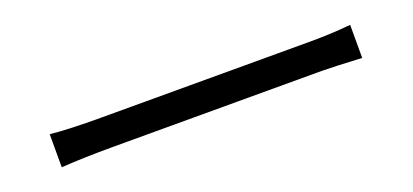

<svg xmlns="http://www.w3.org/2000/svg" viewBox="-10 -622 1021 475"><g transform="rotate(-20 500.0 -384.5)"><path d="M104 -428Q152 -423 239 -423H789Q843 -423 895 -428V-341Q815 -345 790 -345H239Q164 -345 104 -341Z"/></g></svg>

Font: Source Han Sans CN Normal
Style: Regular
Weight: 350
Designer: Ryoko NISHIZUKA 西塚涼子 (kana, bopomofo & ideographs); Paul D. Hunt (Latin, Greek & Cyrillic); Sandoll Communications 산돌커뮤니
Foundry: Adobe
Version: Version 2.004;hotconv 1.0.118;makeotfexe 2.5.65603